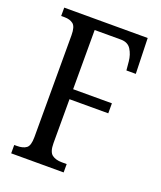

<svg xmlns="http://www.w3.org/2000/svg" viewBox="-133 -799 741 884"><g transform="rotate(20 237.0 -357.0)"><path d="M28 0V-41H41Q71 -41 87 -53Q103 -65 103 -107V-606Q103 -648 87 -660.5Q71 -673 45 -673H28V-714H437L442 -540H396L392 -583Q389 -615 373.5 -640Q358 -665 323 -665H195V-375H385V-326H195V-111Q195 -68 213 -54.5Q231 -41 261 -41H285V0Z"/></g></svg>

Font: Noto Serif Lao ExtraCondensed
Style: Regular
Weight: 400
Width: 2
Designer: Monotype Design Team
Foundry: Monotype Imaging Inc.
Version: Version 2.003; ttfautohint (v1.8.4.7-5d5b)